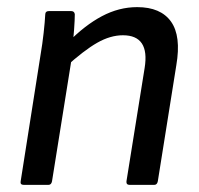

<svg xmlns="http://www.w3.org/2000/svg" viewBox="-20 -519 558 539"><path d="M344 0Q334 0 335 -10L386 -328Q401 -420 325 -420Q290 -420 253 -399Q216 -378 163 -330L171 -400Q218 -448 266 -473.5Q314 -499 365 -499Q431 -499 460 -458.5Q489 -418 475 -336L423 -10Q421 0 413 0ZM47 0Q36 0 38 -10L94 -366Q99 -395 102.5 -426.5Q106 -458 107 -478Q107 -488 118 -488H179Q189 -488 190 -479Q190 -464 188 -436Q186 -408 183 -388V-366L126 -10Q124 0 116 0Z"/></svg>

Font: Sofia Sans Semi Condensed Medium
Style: Italic
Weight: 500
Italic angle: -9°
Version: Version 4.100